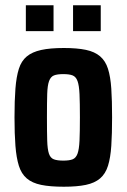

<svg xmlns="http://www.w3.org/2000/svg" viewBox="-20 -700 480 728"><path d="M222 8Q170 8 136 1Q102 -6 81.5 -23.5Q61 -41 51.5 -71.5Q42 -102 38.5 -147Q35 -192 35 -255Q35 -319 38.5 -364Q42 -409 51.5 -439Q61 -469 81.5 -486Q102 -503 136 -510.5Q170 -518 222 -518Q272 -518 305.5 -511Q339 -504 359.5 -486.5Q380 -469 389.5 -439Q399 -409 402 -364Q405 -319 405 -255Q405 -192 402 -147Q399 -102 389.5 -71.5Q380 -41 359.5 -23.5Q339 -6 305.5 1Q272 8 222 8ZM220 -91Q243 -91 255.5 -96Q268 -101 274 -117.5Q280 -134 281.5 -167Q283 -200 283 -255Q283 -310 281.5 -343Q280 -376 274 -392.5Q268 -409 255.5 -414Q243 -419 220 -419Q197 -419 184.5 -414Q172 -409 166 -392.5Q160 -376 159 -343.5Q158 -311 158 -255Q158 -200 159 -167Q160 -134 165.5 -117.5Q171 -101 184 -96Q197 -91 220 -91ZM78 -582V-680H183V-582ZM257 -582V-680H362V-582Z"/></svg>

Font: Saira Condensed
Style: Bold
Weight: 700
Width: 3
Designer: Hector Gatti with collaboration of the Omnibus-Type team
Foundry: Omnibus-Type
Version: Version 1.101